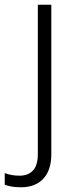

<svg xmlns="http://www.w3.org/2000/svg" viewBox="-72 -618 325 812"><path d="M17 174Q-6 174 -23 171Q-40 168 -52 163V114Q-24 125 11 125Q47 125 67.5 103Q88 81 88 33V-598H145V34Q145 102 111 138Q77 174 17 174Z"/></svg>

Font: Noto Sans Malayalam UI Light
Style: Regular
Weight: 300
Designer: Jelle Bosma - Monotype Design Team
Foundry: Monotype Imaging Inc.
Version: Version 2.104; ttfautohint (v1.8.4.7-5d5b)